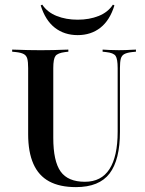

<svg xmlns="http://www.w3.org/2000/svg" viewBox="-20 -781 614 813"><path d="M99.2 -369.4V-492.7Q99.2 -518.5 95.6 -532.3Q91.9 -546 80.6 -552Q69.4 -558.1 47.6 -560.5L31.5 -562.1V-571Q43.5 -571 60.1 -570.2Q76.6 -569.4 98 -569Q119.4 -568.5 142.7 -568.5H152.4H162.1Q185.5 -568.5 205.6 -569Q225.8 -569.4 242.3 -570.2Q258.9 -571 269.4 -571V-562.1L255.6 -560.5Q224.2 -556.5 214.9 -544Q205.6 -531.5 205.6 -492.7V-369.4ZM301.6 11.3Q233.1 11.3 188.3 -12.9Q143.5 -37.1 121.4 -87.1Q99.2 -137.1 99.2 -212.9V-369.4H205.6V-197.6Q205.6 -98.4 236.7 -54.8Q267.7 -11.3 339.5 -11.3Q408.9 -11.3 443.5 -64.9Q478.2 -118.5 478.2 -223.4V-369.4H487.9V-222.6Q487.9 -104 444 -46.4Q400 11.3 301.6 11.3ZM478.2 -369.4V-492.7Q478.2 -531.5 469.4 -544.4Q460.5 -557.3 429 -560.5L414.5 -562.1V-571Q425.8 -570.2 443.5 -569.4Q461.3 -568.5 483.1 -568.5Q498.4 -568.5 512.1 -569Q525.8 -569.4 537.1 -570.2Q548.4 -571 555.6 -571V-562.1L539.5 -560.5Q517.7 -558.1 506.5 -552Q495.2 -546 491.5 -532.3Q487.9 -518.5 487.9 -492.7V-369.4ZM308.9 -632.3Q252.4 -632.3 212.1 -663.7Q171.8 -695.2 152.4 -758.1L158.9 -761.3Q180.6 -729 220.2 -713.3Q259.7 -697.6 308.9 -697.6Q358.1 -697.6 397.6 -713.3Q437.1 -729 458.1 -761.3L464.5 -758.1Q445.2 -695.2 405.2 -663.7Q365.3 -632.3 308.9 -632.3Z"/></svg>

Font: Playfair 144pt SemiCondensed SemiBold
Style: Regular
Weight: 600
Width: 4
Designer: Claus Eggers Sørensen
Foundry: Claus Eggers Sørensen
Version: Version 2.203